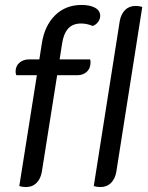

<svg xmlns="http://www.w3.org/2000/svg" viewBox="-20 -750 597 776"><path d="M385 -686Q385 -673 376.5 -661.5Q368 -650 355 -645Q331 -655 308 -655Q274 -655 255.5 -634.5Q237 -614 231 -574L221 -510H344Q346 -506 346 -499Q346 -474 331 -460Q316 -446 292 -446H211L149 -55Q144 -27 127.5 -10.5Q111 6 85 6Q70 6 58 2L129 -446H46Q43 -454 43 -460Q43 -483 58.5 -496.5Q74 -510 98 -510H139L149 -574Q160 -646 202.5 -688Q245 -730 310 -730Q344 -730 364.5 -718.5Q385 -707 385 -686ZM359 2 464 -665Q469 -693 485.5 -709.5Q502 -726 528 -726Q543 -726 555 -722L450 -55Q445 -27 428.5 -10.5Q412 6 386 6Q371 6 359 2Z"/></svg>

Font: Thasadith
Style: Bold Italic
Weight: 700
Italic angle: -9°
Designer: Cadson Demak Co.,Ltd.
Foundry: Cadson Demak Co.,Ltd.
Version: Version 1.000; ttfautohint (v1.6)